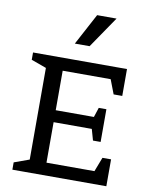

<svg xmlns="http://www.w3.org/2000/svg" viewBox="-104 -1064 885 1139"><g transform="rotate(10 338.5 -495.0)"><path d="M617 0H51V-44L142 -77V-629L51 -662V-706H617V-544H565L532 -630H243V-392H473L492 -450H538V-253H492L473 -320H243V-76H532L565 -162H617ZM375 -801H286L387 -990H504Z"/></g></svg>

Font: Belgrano
Style: Regular
Weight: 400
Version: Version 1.002